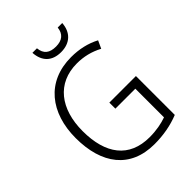

<svg xmlns="http://www.w3.org/2000/svg" viewBox="-258 -1035 1170 1170"><g transform="rotate(-45 327.0 -450.0)"><path d="M496 -910H457C452 -860 421 -835 368 -835C313 -835 283 -858 278 -910H239C244 -832 289 -789 366 -789C444 -789 491 -835 496 -910ZM356 -364V-312H528V-65C488 -51 440 -41 381 -41C205 -41 118 -159 118 -356C118 -547 214 -673 385 -673C443 -673 499 -660 553 -631L576 -681C519 -711 456 -725 387 -725C176 -725 58 -573 58 -356C58 -133 164 10 372 10C449 10 520 -3 585 -29V-364Z"/></g></svg>

Font: Noto Sans SemiCondensed Light
Style: Regular
Weight: 300
Width: 4
Designer: Monotype Design Team
Foundry: Monotype Imaging Inc.
Version: Version 2.013